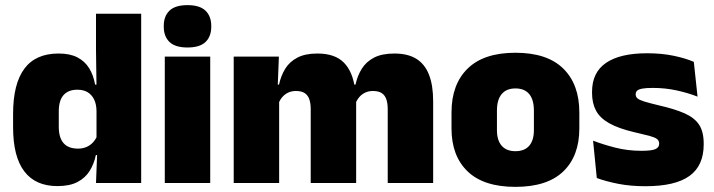

<svg xmlns="http://www.w3.org/2000/svg" viewBox="-20 -713 2781 748"><path d="M203.5 12Q118.5 12 74.8 -45.2Q31 -102.5 31 -217V-269.5Q31 -386 74.8 -445.2Q118.5 -504.5 208.5 -504.5Q252.5 -504.5 281.5 -489.5Q310.5 -474.5 327.2 -447.5Q344 -420.5 350.5 -383.5H396L356 -281Q355.5 -307 346.8 -325.2Q338 -343.5 321.8 -353.5Q305.5 -363.5 281.5 -363.5Q246 -363.5 227.5 -342.5Q209 -321.5 209 -279.5V-219Q209 -176.5 227.8 -155.2Q246.5 -134 284 -134Q302.5 -134 317.2 -140.5Q332 -147 342.5 -158.5Q353 -170 359 -185L402.5 -109H353.5Q346.5 -75 329.5 -47.5Q312.5 -20 282 -4Q251.5 12 203.5 12ZM354 0 359 -128.5 356 -153V-350V-372.5L354 -517V-659.5H530V0Z M622 0V-492.5H799V0ZM710.5 -528Q662 -528 640 -549.8Q618 -571.5 618 -608.5V-612.5Q618 -649.5 640 -671.2Q662 -693 710.5 -693Q758.5 -693 780.8 -671.2Q803 -649.5 803 -612.5V-608.5Q803 -571 780.8 -549.5Q758.5 -528 710.5 -528Z M1490.5 0V-288Q1490.5 -310 1485.2 -325.8Q1480 -341.5 1467.5 -350Q1455 -358.5 1433 -358.5Q1415.5 -358.5 1402.2 -352Q1389 -345.5 1379.8 -334.8Q1370.5 -324 1365.5 -310.5L1350 -383.5H1365Q1372.5 -418 1389.5 -445.2Q1406.5 -472.5 1437.2 -488.5Q1468 -504.5 1516.5 -504.5Q1568.5 -504.5 1601.8 -484Q1635 -463.5 1651.2 -422.2Q1667.5 -381 1667.5 -318.5V0ZM890.5 0V-492.5H1066.5L1061 -352.5L1067.5 -348V0ZM1190.5 0V-288Q1190.5 -310 1185.2 -325.8Q1180 -341.5 1167.5 -350Q1155 -358.5 1133 -358.5Q1115.5 -358.5 1102.2 -352Q1089 -345.5 1079.8 -334.8Q1070.5 -324 1065.5 -310.5L1038.5 -383.5H1067Q1074.5 -418 1091.2 -445.2Q1108 -472.5 1138.5 -488.5Q1169 -504.5 1216.5 -504.5Q1285 -504.5 1319.8 -469Q1354.5 -433.5 1363 -366.5Q1364 -356.5 1365.8 -341Q1367.5 -325.5 1367.5 -314V0Z M1988 15Q1864.5 15 1801.8 -45.2Q1739 -105.5 1739 -212.5V-275Q1739 -384.5 1802 -446Q1865 -507.5 1988 -507.5Q2111.5 -507.5 2174.2 -446Q2237 -384.5 2237 -275V-212.5Q2237 -105.5 2174.5 -45.2Q2112 15 1988 15ZM1988 -124Q2023.5 -124 2041.8 -145.2Q2060 -166.5 2060 -206V-282Q2060 -324.5 2041.8 -346.5Q2023.5 -368.5 1988 -368.5Q1953 -368.5 1934.5 -346.5Q1916 -324.5 1916 -282V-206Q1916 -166.5 1934.5 -145.2Q1953 -124 1988 -124Z M2494.5 12.5Q2436 12.5 2388 3Q2340 -6.5 2305 -19.5L2290.5 -165Q2329.5 -150 2377.2 -137.8Q2425 -125.5 2479 -125.5Q2518.5 -125.5 2533.2 -132Q2548 -138.5 2548 -153V-154Q2548 -165 2539.5 -171.5Q2531 -178 2509.8 -183.8Q2488.5 -189.5 2451 -198Q2389.5 -212.5 2353.5 -232.8Q2317.5 -253 2302 -282Q2286.5 -311 2286.5 -351V-355Q2286.5 -431 2341.2 -468.2Q2396 -505.5 2501 -505.5Q2557.5 -505.5 2604.2 -495.8Q2651 -486 2683 -472L2697.5 -336.5Q2661 -351 2616 -360.8Q2571 -370.5 2524 -370.5Q2497 -370.5 2482.2 -367.8Q2467.5 -365 2462 -359.5Q2456.5 -354 2456.5 -346V-345Q2456.5 -336 2463.5 -329.8Q2470.5 -323.5 2490 -317.5Q2509.5 -311.5 2547 -302.5Q2608.5 -288.5 2647 -271.5Q2685.5 -254.5 2703.5 -227.2Q2721.5 -200 2721.5 -153.5V-150.5Q2721.5 -67.5 2666 -27.5Q2610.5 12.5 2494.5 12.5Z"/></svg>

Font: Anek Odia Medium ExtraBold
Style: Regular
Weight: 800
Version: Version 1.003